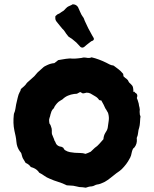

<svg xmlns="http://www.w3.org/2000/svg" viewBox="-20 -832 714 891"><path d="M416 -651Q414 -644 408.5 -642.5Q403 -641 399 -637Q395 -634 390.5 -630.5Q386 -627 381 -623Q377 -620 373 -616Q369 -612 363 -611Q355 -611 350 -618Q346 -622 342 -626.5Q338 -631 334 -635Q314 -653 298 -662Q297 -664 295.5 -665Q294 -666 294 -667Q287 -675 282 -683.5Q277 -692 269 -699Q262 -707 255.5 -715.5Q249 -724 243 -731Q239 -736 237.5 -741Q236 -746 237 -757Q239 -759 241.5 -761Q244 -763 246 -765Q250 -767 254.5 -769Q259 -771 262 -774Q266 -776 269 -778.5Q272 -781 276 -783Q281 -788 284.5 -792Q288 -796 292 -799Q298 -803 304.5 -805.5Q311 -808 317 -812Q325 -812 330 -809.5Q335 -807 338 -804Q339 -803 340 -801.5Q341 -800 342 -799Q348 -787 352.5 -775.5Q357 -764 365 -753Q368 -750 369.5 -745.5Q371 -741 373 -736Q381 -718 389.5 -701Q398 -684 408 -667Q410 -663 412.5 -659.5Q415 -656 416 -651ZM631 -285Q630 -274 629.5 -262.5Q629 -251 626 -240Q622 -229 621 -216.5Q620 -204 615 -193Q614 -192 614.5 -190.5Q615 -189 615 -187Q617 -165 604 -148Q598 -144 596 -139Q593 -132 591.5 -125Q590 -118 588 -110Q586 -107 585 -103Q584 -99 582 -97Q575 -83 565.5 -70.5Q556 -58 545 -47Q540 -42 533.5 -37.5Q527 -33 520 -28Q507 -18 493.5 -7Q480 4 466 12Q459 15 452.5 18Q446 21 438 23Q435 23 432 24Q425 25 419 28.5Q413 32 405 33Q398 33 391 35Q384 37 378 39Q371 38 363.5 37Q356 36 348 36Q341 35 334.5 33Q328 31 320 30Q313 29 305.5 29Q298 29 290 28Q280 23 270 19Q260 15 250 12Q230 6 210 -3Q197 -8 186 -16Q175 -24 163 -30Q161 -31 159 -35Q152 -44 143 -49Q134 -54 123 -57Q114 -70 99 -76Q88 -93 85.5 -98.5Q83 -104 79 -120Q78 -122 76.5 -124.5Q75 -127 72 -130Q58 -149 56 -175Q55 -188 52.5 -200Q50 -212 47 -225Q43 -244 42.5 -262Q42 -280 44 -299Q44 -302 45 -305Q50 -316 51.5 -327Q53 -338 55 -348Q59 -363 62 -378Q65 -393 72 -406Q74 -408 75 -411.5Q76 -415 77 -419Q84 -425 91.5 -431.5Q99 -438 103 -445Q107 -450 111.5 -453.5Q116 -457 120 -461Q125 -466 130 -470Q135 -474 139 -478Q144 -483 148.5 -489Q153 -495 159 -500Q163 -504 168 -508Q173 -512 177 -516Q186 -525 199 -530Q216 -538 232 -539Q237 -543 241.5 -546Q246 -549 250 -553Q258 -554 267.5 -556Q277 -558 286 -559Q294 -560 301 -560.5Q308 -561 315 -560Q321 -560 327 -560Q333 -560 340 -561Q346 -562 353 -562.5Q360 -563 366 -565Q370 -565 374 -565Q378 -565 382 -564Q394 -561 405 -566Q422 -562 439.5 -555.5Q457 -549 473 -541Q481 -537 488.5 -533Q496 -529 506 -528Q506 -528 506.5 -527.5Q507 -527 508 -527Q519 -519 530 -510.5Q541 -502 550 -491Q552 -490 552 -486.5Q552 -483 553 -478Q556 -476 558.5 -473Q561 -470 565 -468Q567 -466 570.5 -463Q574 -460 575 -457Q577 -452 580 -448.5Q583 -445 587 -442Q595 -435 597 -427Q599 -419 599 -409Q596 -404 603 -407L607 -402Q622 -395 615 -377Q617 -372 619 -367Q621 -362 622 -357Q624 -352 624.5 -346Q625 -340 627 -335Q630 -323 628 -313Q628 -310 628.5 -307Q629 -304 629 -300Q630 -297 631.5 -293Q633 -289 631 -285ZM482 -306Q481 -310 478 -314Q475 -318 473 -323Q469 -328 466.5 -334Q464 -340 461 -346Q459 -351 455.5 -356Q452 -361 450 -366Q443 -366 440 -368Q433 -379 422 -385Q411 -391 400 -398Q392 -402 382 -402Q378 -401 375.5 -400.5Q373 -400 369 -399H363Q360 -401 357 -402.5Q354 -404 352 -405Q348 -403 344.5 -401Q341 -399 337 -397Q335 -397 331.5 -396.5Q328 -396 324 -396Q309 -394 295 -388Q281 -382 270 -371Q268 -369 265 -368Q262 -367 260 -365Q251 -360 244.5 -352.5Q238 -345 233 -337Q232 -336 231.5 -333.5Q231 -331 229 -329Q222 -323 219 -315.5Q216 -308 214 -300Q213 -293 210 -285.5Q207 -278 208 -269Q209 -267 209 -260Q216 -250 216 -247Q221 -235 220.5 -226.5Q220 -218 221 -210Q224 -201 227.5 -194Q231 -187 233 -179Q236 -176 238 -170Q242 -158 255 -153Q259 -152 261.5 -151.5Q264 -151 268 -150Q271 -147 274 -146Q277 -138 282 -135Q293 -128 304.5 -126Q316 -124 327 -123Q340 -122 352.5 -122Q365 -122 377 -118Q383 -120 389 -122.5Q395 -125 401 -128Q406 -132 410.5 -137Q415 -142 420 -146Q432 -154 441 -164.5Q450 -175 460 -186Q461 -202 468 -214Q472 -220 475.5 -226.5Q479 -233 480 -240Q482 -256 484.5 -272Q487 -288 482 -306Z"/></svg>

Font: Darumadrop One
Style: Regular
Weight: 400
Version: Version 1.000